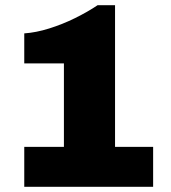

<svg xmlns="http://www.w3.org/2000/svg" viewBox="-20 -716 655 736"><path d="M73 0V-153H225V-473H73V-588Q118 -591 169 -607Q220 -623 268.5 -647Q317 -671 354 -696H421V-153H567V0Z"/></svg>

Font: Chivo Medium Black
Style: Regular
Weight: 900
Version: Version 2.002